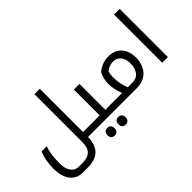

<svg xmlns="http://www.w3.org/2000/svg" viewBox="-97 -1330 2140 2140"><g transform="rotate(-45 973.0 -260.0)"><path d="M106 -252H189Q154.8 -165.5 154.8 -16.1Q154.8 69.3 189 115.7Q223.1 162.1 285.2 162.1H334Q420.9 162.1 461.4 122.6Q502 83 502 2.9V-759.8H586.9V-78.1H696.8Q702.1 -78.1 702.1 -74.2V-4.9Q702.1 0 696.8 0H586.9Q585.4 118.7 525.4 179.4Q465.3 240.2 337.9 240.2H266.1Q173.3 240.2 119.1 171.9Q64.9 103.5 64.9 -23.9Q64.9 -151.4 106 -252Z M687 0Q682.1 0 682.1 -4.9V-74.2Q682.1 -78.1 687 -78.1H849.1V-484.9H938V-78.1H1087.9Q1092.8 -78.1 1092.8 -74.2V-4.9Q1092.8 0 1087.9 0ZM1024.4 183.8Q1009.8 200.2 983.4 200.2Q957 200.2 941.9 184.6Q926.8 168.9 926.8 140.1Q926.8 111.3 941.7 95.7Q956.5 80.1 983.2 80.1Q1009.8 80.1 1024.4 96.4Q1039.1 112.8 1039.1 140.1Q1039.1 167.5 1024.4 183.8ZM850.8 184.6Q835.9 200.2 811.3 200.2Q786.6 200.2 770.3 186Q753.9 171.9 753.9 140.1Q753.9 108.4 770.3 94.2Q786.6 80.1 811 80.1Q835.4 80.1 850.6 95.5Q865.7 110.8 865.7 139.9Q865.7 168.9 850.8 184.6Z M1254.9 -266.1Q1254.9 -170.9 1293 -78.1H1363.8Q1430.7 -78.1 1466.3 -123.5Q1502 -168.9 1502 -243.4Q1502 -317.9 1467.5 -357.9Q1433.1 -397.9 1376.5 -397.9Q1319.8 -397.9 1267.1 -356.9Q1254.9 -326.2 1254.9 -266.1ZM1078.1 0Q1073.2 0 1073.2 -4.9V-74.2Q1073.2 -78.1 1078.1 -78.1H1202.1Q1165 -174.8 1165 -256.6Q1165 -338.4 1201.2 -408.2Q1280.8 -475.1 1383.8 -475.1Q1446.3 -475.1 1493.7 -447.5Q1541 -419.9 1566.4 -369.1Q1591.8 -318.4 1591.8 -246.8Q1591.8 -175.3 1563.2 -118.2Q1534.7 -61 1482.7 -30.5Q1430.7 0 1363.8 0Z M1757.3 -759.8H1846.2V0H1757.3Z"/></g></svg>

Font: DroidArabicKufi
Style: Regular
Weight: 400
Designer: Pascal Zoghbi
Foundry: Ascender Corporation
Version: Version 1.00